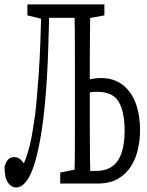

<svg xmlns="http://www.w3.org/2000/svg" viewBox="-38 -758 660 862"><path d="M34.2 83.5Q12.7 83.5 -2.4 61.8Q-17.6 40 -17.6 -9.3Q-10.7 -33.2 -0.5 -43Q9.8 -52.7 25.9 -52.7Q44.4 -52.7 58.1 -38.3Q71.8 -23.9 88.4 1V5.9H58.1V1Q67.9 -19 78.1 -47.1Q88.4 -75.2 96.7 -109.6Q105 -144 110.8 -185.1Q120.1 -237.8 125.5 -297.1Q130.9 -356.4 135.7 -424.6Q140.6 -492.7 143.3 -570.6Q146 -648.4 148.4 -738.3H184.1Q181.6 -640.6 179.2 -558.6Q176.8 -476.6 172.6 -408Q168.5 -339.4 162.6 -280.5Q156.7 -221.7 148.9 -169.9Q134.8 -80.6 117.4 -24.4Q100.1 31.7 79.1 57.6Q58.1 83.5 34.2 83.5ZM154.8 -671.9 85 -689V-738.3H168.9V-671.9ZM168.9 -678.2V-738.3H332.5V-678.2ZM232.4 65.9V16.6L324.2 -1.5H332.5V65.9ZM295.9 65.9Q297.4 4.9 297.9 -56.6Q298.3 -118.2 298.3 -181.2Q298.3 -244.1 298.3 -306.6V-365.2Q298.3 -427.7 298.3 -490.2Q298.3 -552.7 297.9 -615.2Q297.4 -677.7 295.9 -738.3H367.7Q366.7 -678.2 366 -615.7Q365.2 -553.2 365.2 -491.7Q365.2 -430.2 365.2 -367.7V-306.6Q365.2 -245.6 365.2 -183.1Q365.2 -120.6 366 -58.6Q366.7 3.4 367.7 65.9ZM332.5 65.9V9.3H391.6Q438.5 9.3 466.8 -11.7Q495.1 -32.7 508.3 -73Q521.5 -113.3 521.5 -168.5Q521.5 -254.9 495.4 -300.3Q469.2 -345.7 398.4 -345.7Q378.4 -345.7 362.5 -342.8Q346.7 -339.8 332.5 -334V-395Q354 -399.9 374 -403.8Q394 -407.7 413.6 -407.7Q473.6 -407.7 513.2 -376.7Q552.7 -345.7 571.8 -293.2Q590.8 -240.7 590.8 -172.4Q590.8 -130.9 581.3 -88.4Q571.8 -45.9 550 -11.2Q528.3 23.4 491.7 44.7Q455.1 65.9 399.9 65.9ZM332.5 -671.9V-738.3H430.7V-689L338.4 -671.9Z"/></svg>

Font: Scarab Serif
Style: Condensed
Weight: 400
Designer: John Roberts
Foundry: Scarab
Version: 1.0